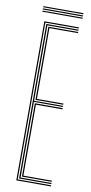

<svg xmlns="http://www.w3.org/2000/svg" viewBox="-97 -912 451 951"><g transform="rotate(10 128.5 -436.5)"><path d="M58.5 0V-800H232.5V-794.2H64.5V-5.8H232.5V0ZM82.8 -23.2V-392H222.5V-386H89V-29H232.5V-23.2ZM70.5 -11.5V-788.5H232.5V-782.8H76.8V-403.5H222.5V-397.8H76.8V-17.2H232.5V-11.5ZM82.8 -409.2V-776.8H232.5V-771H89V-415H222.5V-409.2ZM242.5 -867.5H40.5V-873H242.5ZM242.5 -845H40.5V-850.5H242.5ZM242.5 -856.2H40.5V-861.8H242.5Z"/></g></svg>

Font: Big Shoulders Inline Display ExtraLight
Style: Regular
Weight: 250
Version: Version 2.002